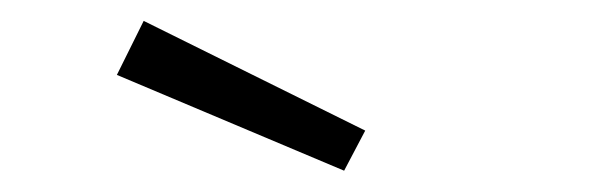

<svg xmlns="http://www.w3.org/2000/svg" viewBox="-20 -718 568 182"><path d="M116.2 -698.2 326.2 -594.2 306.2 -556.2 90.8 -647Z"/></svg>

Font: Syncopate
Style: Regular
Weight: 300
Width: 7
Designer: Astigmatic (AOETI)
Foundry: Astigmatic (AOETI)
Version: Version 001.000